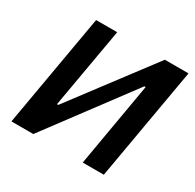

<svg xmlns="http://www.w3.org/2000/svg" viewBox="-152 -866 1049 1033"><g transform="rotate(30 372.0 -350.0)"><path d="M40 0H176L565 -521H573L483 0H614L736 -700H589L214 -203H206L293 -700H162Z"/></g></svg>

Font: Fixel Display 20240404 SemiBold
Style: Italic
Weight: 600
Italic angle: -10°
Designer: AlfaBravo + MacPaw
Foundry: Kyrylo Tkachov, Marchela Mozhyna, Serhii Makarenko, Maria Weinstein, Zakhar Kryvoshyya
Version: Version 1.211;Glyphs 3.2 (3225)